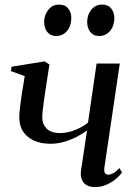

<svg xmlns="http://www.w3.org/2000/svg" viewBox="-20 -784 592 816"><path d="M190 -510 170.5 -382.5Q169 -370.5 166.2 -351Q163.5 -331.5 161.5 -313.5Q159.5 -295.5 159.5 -285Q159.5 -257 177.8 -237.8Q196 -218.5 236 -218.5Q266.5 -218.5 298.2 -231Q330 -243.5 354 -262.5L390.5 -514H489L424 -74Q421 -55.5 426.2 -48.5Q431.5 -41.5 439.5 -41.5Q449 -41.5 461.2 -47.8Q473.5 -54 487.5 -70L498.5 -51Q488 -36.5 471.2 -22.5Q454.5 -8.5 432 1.2Q409.5 11 382 11Q362.5 11 348.2 2.8Q334 -5.5 327.5 -21.5Q321 -37.5 324.5 -60.5L350 -230Q331.5 -215.5 306 -202.5Q280.5 -189.5 252.2 -181.2Q224 -173 195.5 -173Q134.5 -173 98.2 -202.8Q62 -232.5 62 -285.5Q62 -302.5 64.8 -326Q67.5 -349.5 71 -373Q74.5 -396.5 77.5 -413.5L85 -460.5L26.5 -482L29 -500.5L169.5 -523ZM217.5 -631Q195 -631 181.2 -647.8Q167.5 -664.5 167.5 -691Q168 -720.5 185.5 -742.5Q203 -764.5 231 -764.5Q257.5 -764.5 270.2 -747.5Q283 -730.5 283 -708.5Q283 -675 265.2 -653Q247.5 -631 217.5 -631ZM400 -631Q377.5 -631 364 -647.8Q350.5 -664.5 350.5 -691Q350.5 -720.5 368 -742.5Q385.5 -764.5 414 -764.5Q440 -764.5 453 -747.5Q466 -730.5 466 -708.5Q466 -675 448.2 -653Q430.5 -631 400 -631Z"/></svg>

Font: Merriweather 120pt
Style: Italic
Weight: 400
Italic angle: -7.8°
Version: Version 2.101